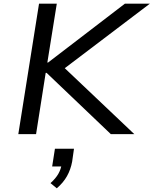

<svg xmlns="http://www.w3.org/2000/svg" viewBox="-20 -725 830 1038"><path d="M79 0 191 -705H287L236 -387H240L655 -705H790L306 -338L302 -383L706 0H579L232 -331H227L175 0ZM287 293 253 265Q281 240 295.5 214.5Q310 189 313 163L327 175H262L277 79H380L370 149Q362 192 342 227.5Q322 263 287 293Z"/></svg>

Font: Nunito Sans 7pt SemiExpanded
Style: Italic
Weight: 400
Width: 6
Italic angle: -9°
Designer: Vernon Adams
Foundry: Vernon Adams
Version: Version 3.101;gftools[0.9.27]